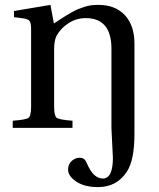

<svg xmlns="http://www.w3.org/2000/svg" viewBox="-20 -522 649 784"><path d="M32 0V-29Q86 -33 96.5 -41Q107 -49 107 -87V-402Q107 -428 101 -436Q95 -444 75 -447L37 -452V-477L186 -502L200 -426Q204 -429 225 -442.5Q246 -456 251 -459Q256 -462 273.5 -472Q291 -482 299.5 -485Q308 -488 323.5 -493.5Q339 -499 353 -500.5Q367 -502 382 -502Q451 -502 490 -460Q529 -418 529 -343V25Q529 132 498 179Q457 242 380 242Q325 242 291.5 219.5Q258 197 258 171Q258 148 273 135Q288 122 305 122Q324 122 332 139Q349 179 365.5 193Q382 207 400 207Q441 207 441 122Q441 119 440.5 112.5Q440 106 440 102L435 0V-323Q435 -448 330 -448Q292 -448 260 -427.5Q228 -407 211 -376Q201 -356 201 -321V-87Q201 -49 211.5 -41Q222 -33 276 -29V0Z"/></svg>

Font: Heuristica
Style: Regular
Weight: 400
Version: Version 1.0.1 ; ttfautohint (v1.4.1)